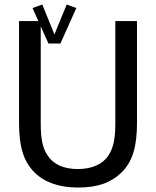

<svg xmlns="http://www.w3.org/2000/svg" viewBox="-20 -821 696 856"><path d="M494.1 -727.1V-271C494.1 -204.1 486.3 -162.6 462.9 -127C437.5 -88.4 388.7 -67.4 327.6 -67.4C264.2 -67.4 219.2 -87.4 192.9 -127C168.9 -162.1 161.6 -203.1 161.6 -273.4V-703.6L195.8 -627.4L195.3 -627H250L249.5 -627.4L320.3 -785.2L277.3 -800.8L222.7 -667.5L168.5 -800.8L125 -785.2L150.9 -727.1H64.9V-273.4C64.9 -168 84 -102.1 134.3 -51.8C179.7 -7.3 244.1 15.1 327.6 15.1C415.5 15.1 474.6 -6.3 521.5 -51.8C571.8 -100.6 590.8 -169.4 590.8 -273.4V-727.1Z"/></svg>

Font: SG Kara Light
Style: Regular
Weight: 400
Designer: Damoon Khanjanzadeh
Version: Version 1.000